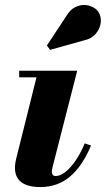

<svg xmlns="http://www.w3.org/2000/svg" viewBox="-20 -746 428 776"><path d="M144 10Q91.5 10 66 -9.8Q40.5 -29.5 40.5 -67.5Q40.5 -79 42.2 -88.8Q44 -98.5 45.5 -105L127.5 -433.5H57.5V-460H292L192.5 -71Q191.5 -67 190.5 -61.8Q189.5 -56.5 189.5 -51.5Q189.5 -44.5 193.2 -39.5Q197 -34.5 205 -34.5Q222.5 -34.5 243 -50Q263.5 -65.5 284.2 -95Q305 -124.5 322.5 -166.5L348 -158Q312.5 -73.5 262.2 -31.8Q212 10 144 10ZM182.5 -544.5 169.5 -562 250 -684Q263.5 -706 281.5 -715.8Q299.5 -725.5 318.2 -725.8Q337 -726 352.8 -718.5Q368.5 -711 377 -699Q390 -679.5 387.2 -654.8Q384.5 -630 367 -609.5Q349.5 -589 318.5 -582.5Z"/></svg>

Font: Bodoni Moda 9pt ExtraBold
Style: Italic
Weight: 800
Italic angle: -13°
Designer: Owen Earl
Foundry: indestructible type
Version: Version 2.004